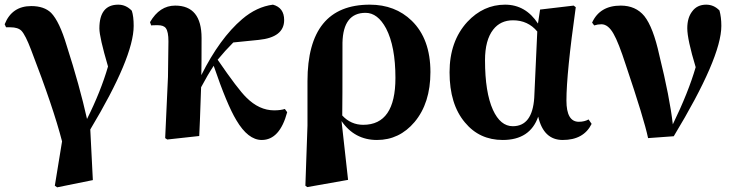

<svg xmlns="http://www.w3.org/2000/svg" viewBox="-20 -583 3162 823"><path d="M0 -479Q31 -557 114 -557Q169 -557 199 -528Q235 -491 266 -387Q321 -216 353 -73Q412 -191 443 -298Q406 -424 406 -461Q406 -563 487 -563Q520 -563 545 -537Q553 -513 553 -472Q553 -338 367 -28L378 189L225 220L215 213L246 23Q209 -121 113 -370Q89 -433 72 -451Q57 -466 25 -466H6Z M1211 -102Q1179 17 1102 17Q1043 17 993 -68Q953 -134 896 -301Q870 -262 842 -209Q836 -31 834 0L697 15L688 9L700 -253L702 -406Q702 -447 691 -462Q682 -475 656 -475Q632 -475 628 -474L623 -488Q664 -559 731 -559Q844 -559 844 -420Q844 -308 843 -261Q922 -419 1018 -501Q1080 -554 1150 -563Q1198 -550 1198 -497Q1198 -423 1089 -412L980 -401Q945 -366 913 -327Q1000 -200 1036 -165Q1091 -110 1155 -110Q1183 -110 1201 -116Z M1447 -88Q1484 -48 1537 -48Q1675 -48 1675 -249Q1675 -384 1635 -461Q1599 -528 1547 -528Q1451 -528 1448 -400Q1448 -129 1447 -88ZM1298 -235Q1298 -563 1565 -563Q1674 -563 1745 -494Q1825 -416 1825 -274Q1825 -141 1757 -60Q1692 17 1596 17Q1500 17 1444 -64L1472 188L1297 219L1289 213L1298 -45Z M2283 -448Q2243 -496 2179 -496Q2125 -496 2094 -456Q2059 -411 2059 -325Q2059 -187 2093 -112Q2125 -42 2178 -42Q2262 -42 2270 -164ZM2516 -52Q2482 17 2392 17Q2310 17 2287 -83Q2252 17 2135 17Q2035 17 1973 -58Q1907 -136 1907 -273Q1907 -406 1983 -489Q2052 -563 2145 -563Q2233 -563 2286 -482L2295 -542L2439 -559L2448 -552Q2408 -268 2408 -152Q2408 -61 2461 -61Q2485 -61 2503 -71Z M2518 -486Q2551 -559 2641 -559Q2705 -559 2742 -514Q2780 -466 2806 -347Q2851 -165 2864 -50Q2931 -188 2962 -295Q2926 -414 2926 -462Q2926 -507 2947 -534Q2968 -563 3007 -563Q3040 -563 3064 -538Q3072 -509 3072 -472Q3072 -336 2868 1L2758 9Q2741 -72 2663 -303Q2631 -402 2610 -438Q2587 -479 2558 -479Q2542 -479 2527 -474Z"/></svg>

Font: Source Han Serif CN Heavy
Style: Regular
Weight: 900
Designer: Ryoko NISHIZUKA  (kana & ideographs); Frank Grießhammer (Latin, Greek & Cyrillic); Wenlong ZHANG  (bopomofo); Sandoll Co
Foundry: Adobe Systems Incorporated
Version: Version 1.000;PS 1;hotconv 16.6.53;makeotf.lib2.5.65590